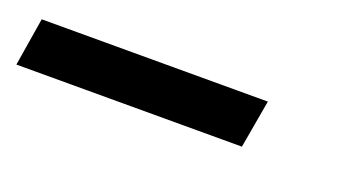

<svg xmlns="http://www.w3.org/2000/svg" viewBox="-31 -110 555 300"><g transform="rotate(20 246.5 40.0)"><path d="M368 80H-7L6 0H382Z"/></g></svg>

Font: Iosevka Curly Medium Oblique
Style: Regular
Weight: 500
Italic angle: -9°
Monospace: yes
Designer: Belleve Invis
Foundry: Belleve Invis
Version: Version 11.1.0; ttfautohint (v1.8.3)